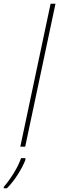

<svg xmlns="http://www.w3.org/2000/svg" viewBox="-76 -780 315 1021"><path d="M32 0 193 -760H219L58 0ZM-56 214Q-30 184 -4 142.5Q22 101 36 61H59V71Q44 108 18 149Q-8 190 -39 221H-56Z"/></svg>

Font: Noto Sans Thin
Style: Italic
Weight: 100
Italic angle: -12°
Designer: Monotype Design Team
Foundry: Monotype Imaging Inc.
Version: Version 2.013; ttfautohint (v1.8.4.7-5d5b)